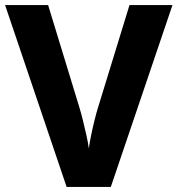

<svg xmlns="http://www.w3.org/2000/svg" viewBox="-20 -734 697 754"><path d="M657.3 -714 415.2 0H241.6L0 -714H169L291 -314.6Q298.3 -291.1 305.7 -261Q313.1 -231 319.6 -201.9Q326.1 -172.8 328.7 -151.2Q331.8 -172.8 337.7 -201.8Q343.6 -230.7 350.9 -260.5Q358.2 -290.2 365.7 -314.1L488.5 -714Z"/></svg>

Font: Noto Sans Meetei Mayek
Style: Regular
Weight: 400
Designer: Monotype Design Team and Neelakash Kshetrimayum
Foundry: Monotype Imaging Inc.
Version: Version 2.002